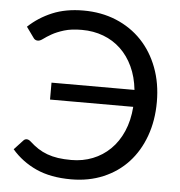

<svg xmlns="http://www.w3.org/2000/svg" viewBox="-52 -774 781 831"><g transform="rotate(5 338.0 -358.0)"><path d="M39.5 -633.5Q84 -675.5 142.5 -700Q201 -724.5 277.5 -724.5Q355.5 -724.5 420 -697.8Q484.5 -671 530.8 -622.5Q577 -574 602.5 -506.5Q628 -439 628 -358Q628 -277 603.5 -209.5Q579 -142 534.5 -93.8Q490 -45.5 427 -18.8Q364 8 287 8Q198 8 135.2 -20.5Q72.5 -49 28.5 -100L67 -141.5Q73 -148 81 -148Q89.5 -148 98 -140.5Q116.5 -123.5 135.2 -111.2Q154 -99 175.8 -91Q197.5 -83 223 -79.2Q248.5 -75.5 281 -75.5Q330.5 -75.5 373.5 -92.5Q416.5 -109.5 449.5 -141.8Q482.5 -174 503 -221Q523.5 -268 528 -328H166.5V-401.5H527Q521 -458 500.2 -502.2Q479.5 -546.5 447 -577.2Q414.5 -608 371.5 -624.2Q328.5 -640.5 278 -640.5Q232 -640.5 200.5 -630.8Q169 -621 148 -609Q127 -597 114 -587.2Q101 -577.5 92 -577.5Q84 -577.5 79.2 -580.8Q74.5 -584 71.5 -589Z"/></g></svg>

Font: Lato
Style: Regular
Weight: 400
Designer: Lukasz Dziedzic with Adam Twardoch and Botio Nikoltchev
Foundry: tyPoland Lukasz Dziedzic
Version: Version 2.015; 2015-08-06; http://www.latofonts.com/